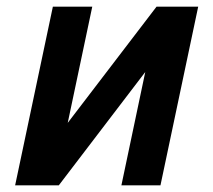

<svg xmlns="http://www.w3.org/2000/svg" viewBox="-20 -556 640 576"><path d="M25.4 0 138.6 -536H256.8L183.2 -187.4L449.6 -536H574.6L461.4 0H344.2L415.8 -340L156.4 0Z"/></svg>

Font: Geist Mono
Style: Italic
Weight: 400
Italic angle: -12°
Monospace: yes
Designer: Basement.studio, Andrés Briganti, Mateo Zaragoza
Foundry: Basement.studio, Vercel, Andrés Briganti, Guido Ferreyra, Mateo Zaragoza
Version: Version 1.500